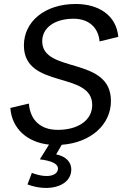

<svg xmlns="http://www.w3.org/2000/svg" viewBox="-20 -714 628 964"><path d="M140 154 118 212C231 254 338 218 338 137C338 101 312 71 262 61L290 13C437 2 537 -89 537 -207C537 -434 192 -343 192 -507C192 -575 255 -620 350 -620C425 -620 474 -576 480 -506L574 -529C564 -637 476 -694 360 -694C204 -694 100 -605 100 -486C100 -265 443 -359 443 -187C443 -110 372 -62 270 -62C186 -62 132 -108 125 -194L32 -172C39 -67 119 1 226 12L180 86C236 93 271 107 271 132C271 166 222 185 140 154Z"/></svg>

Font: Ronzino Oblique
Style: Italic
Weight: 400
Italic angle: -8°
Designer: Nunzio Mazzaferro
Foundry: Collletttivo
Version: Version 1.000;Glyphs 3.3 (3337)